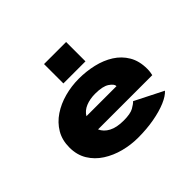

<svg xmlns="http://www.w3.org/2000/svg" viewBox="-162 -959 1199 1199"><g transform="rotate(-45 437.5 -359.5)"><path d="M439.5 11Q376 11 314.5 -5Q253 -21 202.8 -53.2Q152.5 -85.5 122.5 -134.5Q92.5 -183.5 92.5 -249.5Q92.5 -314.5 121.5 -363.5Q150.5 -412.5 199.8 -445.5Q249 -478.5 310.8 -495.2Q372.5 -512 438 -512Q504 -512 566 -497.5Q628 -483 677 -452Q726 -421 755 -371.8Q784 -322.5 784 -253Q784 -237 782 -224.2Q780 -211.5 778 -203H299Q314 -168.5 352 -148.5Q390 -128.5 451 -128.5Q511 -128.5 538.8 -144.2Q566.5 -160 578.5 -173L765.5 -78.5Q743.5 -53.5 695.8 -33.2Q648 -13 582 -1Q516 11 439.5 11ZM444 -373.5Q397 -373.5 360.8 -358.5Q324.5 -343.5 306 -312.5H571.5V-314Q571.5 -332 540.8 -352.8Q510 -373.5 444 -373.5ZM349 -730H544V-559H349Z"/></g></svg>

Font: Trispace SemiExpanded ExtraBold
Style: Regular
Weight: 800
Width: 6
Designer: Tyler Finck
Foundry: Etcetera Type Company
Version: Version 1.210; ttfautohint (v1.8.3)